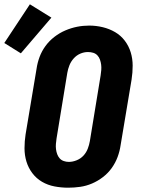

<svg xmlns="http://www.w3.org/2000/svg" viewBox="-61 -865 681 893"><path d="M256 8Q224 8 192.5 2Q161 -4 134.5 -19.5Q108 -35 89.5 -59.5Q71 -84 62 -113.5Q53 -143 53 -175.5Q53 -208 58 -240L109 -545Q113 -573 123 -600Q133 -627 150.5 -651Q168 -675 192 -693.5Q216 -712 243 -723.5Q270 -735 297.5 -740.5Q325 -746 354 -746Q386 -746 417 -738.5Q448 -731 474.5 -715.5Q501 -700 519.5 -675.5Q538 -651 547 -621.5Q556 -592 556 -559.5Q556 -527 551 -495L500 -190Q496 -162 486 -135Q476 -108 459 -84Q442 -60 418 -41.5Q394 -23 367 -11.5Q340 0 312 4Q284 8 256 8ZM259 -112Q277 -112 295.5 -119.5Q314 -127 327 -141Q340 -155 347 -173Q354 -191 357 -209L407 -514Q409 -527 410 -539.5Q411 -552 409.5 -564Q408 -576 404 -587.5Q400 -599 392 -607.5Q384 -616 372.5 -619.5Q361 -623 348 -623Q330 -623 312.5 -615.5Q295 -608 282 -593.5Q269 -579 262 -561.5Q255 -544 252 -526L202 -221Q200 -208 199 -195.5Q198 -183 199.5 -171Q201 -159 205 -148Q209 -137 216.5 -128.5Q224 -120 235.5 -116Q247 -112 259 -112ZM36 -617 -41 -665 78 -845 178 -783Z"/></svg>

Font: Iosevka Curly Slab HvExObl
Style: Regular
Weight: 900
Width: 7
Italic angle: -9°
Monospace: yes
Designer: Belleve Invis
Foundry: Belleve Invis
Version: Version 11.1.0; ttfautohint (v1.8.3)